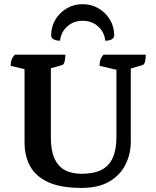

<svg xmlns="http://www.w3.org/2000/svg" viewBox="-20 -909 765 941"><path d="M379.7 12Q278.2 12 216.9 -16Q155.6 -44 128 -94Q100.3 -144 100.3 -211V-585.8L120 -565.2L32.3 -586.4Q32.3 -603.1 36.6 -615.6Q40.8 -628.1 52.7 -641H300.2Q300.2 -619.1 296.2 -605.6Q292.2 -592.1 284.2 -590.1L206.9 -568.1L229.2 -589.1V-235.3Q229.2 -173.5 246.2 -134Q263.2 -94.5 297 -75.9Q330.7 -57.3 380.2 -57.3Q439.5 -57.3 477 -76.3Q514.5 -95.2 532.5 -135.4Q550.6 -175.6 550.6 -237.3V-597.2L559.8 -564.9L468.1 -586.4Q468.1 -603.1 472.1 -615.6Q476.1 -628.1 487 -641H694.5Q694.5 -619.6 690.5 -605.9Q686.5 -592.1 678.5 -590.1L606.9 -569.2L620.9 -602.2V-214Q620.9 -154.5 595.2 -102.8Q569.6 -51.1 516.3 -19.5Q463 12 379.7 12ZM385 -888.6Q427.5 -888.6 462.6 -868.1Q497.7 -847.7 518.7 -812.9Q539.7 -778.2 539.7 -735.4Q539.7 -723.1 527.6 -716.3Q515.5 -709.5 495.7 -709.5Q491.7 -751.8 460.8 -779.5Q429.9 -807.1 385 -807.1Q340.6 -807.1 309.7 -779.5Q278.7 -751.8 274.3 -709.5Q255 -709.5 242.9 -716.3Q230.7 -723.1 230.7 -735.4Q230.7 -778.2 251.5 -812.9Q272.3 -847.7 307.4 -868.1Q342.5 -888.6 385 -888.6Z"/></svg>

Font: Pitagon Serif
Style: Regular
Weight: 400
Designer: Travis Tran
Foundry: Pitagon
Version: Version 1.000;gftools[0.9.26]